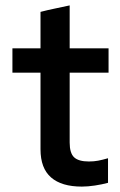

<svg xmlns="http://www.w3.org/2000/svg" viewBox="-20 -683 446 711"><path d="M130 -130V-414H26V-504H130V-639Q157 -646 184 -651.5Q211 -657 238 -663V-504H382V-414H238V-155Q238 -116 254.5 -100.5Q271 -85 309 -85Q328 -85 343.5 -88Q359 -91 380 -97V-6Q358 0 331.5 4Q305 8 283 8Q208 8 169 -26Q130 -60 130 -130Z"/></svg>

Font: Rosa Sans Medium
Style: Regular
Weight: 500
Designer: Pentagram / MCKL
Foundry: Pentagram / MCKL
Version: Version 1.005;September 16, 2019;FontCreator 11.5.0.2425 64-